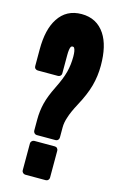

<svg xmlns="http://www.w3.org/2000/svg" viewBox="-121 -838 555 889"><g transform="rotate(15 156.5 -393.0)"><path d="M83 -208V-261Q83 -302 92.5 -340Q102 -378 126 -426Q151 -476 160 -511Q169 -546 169 -585Q169 -615 162 -626Q160 -630 154.5 -630Q149 -630 146 -626Q140 -615 140 -585V-497Q140 -490 135 -485.5Q130 -481 124 -481H27Q20 -481 15 -485.5Q10 -490 10 -497V-578Q10 -674 45 -727Q83 -786 156 -786Q229 -786 268 -727Q303 -674 303 -578Q303 -527 290 -480Q277 -433 246 -376Q223 -333 215 -306Q206 -280 206 -257V-208Q206 -201 201.5 -196Q197 -191 190 -191H99Q93 -191 88 -196Q83 -201 83 -208ZM96 -162H194Q201 -162 205.5 -157Q210 -152 210 -146V-16Q210 -10 205.5 -5Q201 0 194 0H96Q89 0 84 -5Q79 -10 79 -16V-146Q79 -152 84 -157Q89 -162 96 -162Z"/></g></svg>

Font: Grith.
Style: Regular
Weight: 400
Designer: Yosi Nasution
Version: Version 1.000;hotconv 1.0.109;makeotfexe 2.5.65596